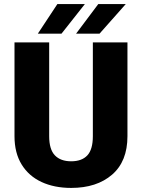

<svg xmlns="http://www.w3.org/2000/svg" viewBox="-20 -921 705 951"><path d="M439.9 -710.9H611.3V-246.6Q611.3 -121.6 535.2 -55.9Q459 9.8 332.5 9.8Q249 9.8 185.8 -19.5Q122.6 -48.8 87.2 -106.2Q51.8 -163.6 51.8 -246.6V-710.9H223.6V-246.6Q223.6 -180.7 252 -151.4Q280.3 -122.1 332.5 -122.1Q385.3 -122.1 412.6 -151.4Q439.9 -180.7 439.9 -246.6ZM356.9 -754.4 466.8 -900.9H603L473.1 -754.4ZM167.5 -754.4 264.2 -900.9H400.4L284.7 -754.4Z"/></svg>

Font: Vazirmatn RD Black
Style: Regular
Weight: 900
Designer: Saber Rastikerdar
Foundry: Saber Rastikerdar
Version: Version 32.102